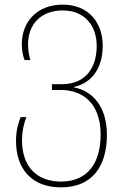

<svg xmlns="http://www.w3.org/2000/svg" viewBox="-20 -558 530 828"><path d="M243 250C378 250 441 159 441 23C441 -99 378 -167 299 -181V-183C376 -200 423 -264 423 -361C423 -460 362 -538 251 -538C141 -538 74 -466 74 -366C74 -340 80 -313 86 -299H111C107 -312 101 -338 101 -366C101 -458 161 -513 251 -513C344 -513 397 -448 397 -361C397 -254 339 -195 248 -195H204V-170H242C340 -170 414 -109 414 22C414 140 362 225 243 225C139 225 76 161 75 50C75 5 84 -29 94 -53H69C60 -31 49 3 49 50C49 168 115 250 243 250Z"/></svg>

Font: Noto Sans Georgian SemiCondensed Thin
Style: Regular
Weight: 100
Width: 4
Designer: Monotype Design Team, Akaki Razmadze
Foundry: Google LLC
Version: Version 2.005